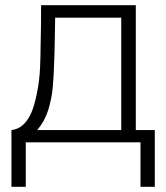

<svg xmlns="http://www.w3.org/2000/svg" viewBox="-20 -547 639 738"><path d="M24 171V-47Q47 -50 63 -62.5Q79 -75 90.5 -94.5Q102 -114 109.5 -138.5Q117 -163 122 -189Q132 -238 134 -287Q136 -336 136 -366Q137 -406 137.5 -446.5Q138 -487 138 -527H502V-47H575V171H520V0H79V171ZM123 -47H446V-479H192Q191 -437 190.5 -392Q190 -347 188 -304Q187 -260 183 -214Q179 -168 165.5 -124.5Q152 -81 123 -47Z"/></svg>

Font: Onest ExtraLight
Style: Regular
Weight: 250
Designer: Dmitri Voloshin, Andrey Kudryavtsev
Foundry: Dmitri Voloshin, Andrey Kudryavtsev
Version: Version 1.000;gftools[0.9.33]